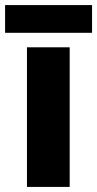

<svg xmlns="http://www.w3.org/2000/svg" viewBox="-33 -735 382 755"><path d="M241 0H73V-549H241ZM329 -715V-606H-13V-715Z"/></svg>

Font: Noto Sans Malayalam ExtraBold
Style: Regular
Weight: 800
Designer: Jelle Bosma - Monotype Design Team
Foundry: Monotype Imaging Inc.
Version: Version 2.104; ttfautohint (v1.8.4.7-5d5b)